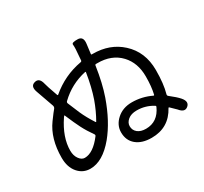

<svg xmlns="http://www.w3.org/2000/svg" viewBox="-158 -1000 1316 1239"><g transform="rotate(-30 500.0 -381.0)"><path d="M644 14Q572 14 530.5 -20.5Q489 -55 489 -115Q489 -169 533.5 -209Q578 -249 645 -249Q721 -249 789 -216Q794 -214 795 -219Q808 -273 808 -349Q808 -450 749 -513Q686 -580 579 -579H570Q563 -579 562 -572Q544 -450 513 -361Q461 -213 383 -118Q294 -11 202 -11Q147 -11 111 -53Q75 -95 75 -165Q75 -307 142 -399Q158 -421 174 -442L191 -463Q199 -473 195 -485L149 -615Q131 -665 169 -675Q207 -686 219 -634Q222 -618 253 -531Q255 -526 259 -529Q360 -615 489 -638Q497 -639 498 -647L500 -674Q502 -700 504 -726Q505 -747 503.5 -762Q502 -777 546 -776Q589 -776 582 -722L573 -651Q572 -646 577 -646H584Q711 -646 795 -569Q885 -487 885 -352Q885 -249 866 -183Q863 -173 871 -167Q916 -132 936 -109Q970 -70 941 -45Q912 -20 879 -61Q873 -68 839 -100Q835 -103 833 -99Q772 14 644 14ZM641 -55Q729 -55 769 -144Q772 -150 766 -154Q711 -188 647 -188Q605 -188 581 -168Q557 -148 557 -122Q557 -92 579.5 -73.5Q602 -55 641 -55ZM205 -90Q268 -90 334 -177Q339 -184 334 -191Q302 -236 280 -279Q268 -303 257 -327L229 -391Q227 -396 224 -391L218 -383Q146 -276 146 -177Q146 -140 164 -115Q182 -90 205 -90ZM380 -256Q383 -252 385 -256Q419 -315 444 -385Q471 -463 487 -565Q488 -570 483 -569Q371 -545 288 -465Q281 -458 285 -449L321 -363Q343 -313 380 -256Z"/></g></svg>

Font: Resource Han Rounded JP
Style: Regular
Weight: 400
Designer: Cyano Hao (round all glyphs); Ryoko NISHIZUKA 西塚涼子 (kana, bopomofo & ideographs); Paul D. Hunt (Latin, Greek & Cyrillic)
Foundry: Cyano Hao
Version: 0.990